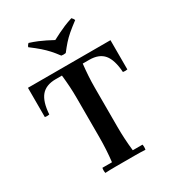

<svg xmlns="http://www.w3.org/2000/svg" viewBox="-219 -1069 1094 1199"><g transform="rotate(-30 328.0 -469.5)"><path d="M184 2Q180 -17 184 -35H253Q258 -78 260.5 -121.5Q263 -165 263 -210V-490Q263 -535 260.5 -575Q258 -615 253 -660H208Q138 -660 103.5 -619.5Q69 -579 63 -489Q47 -486 31 -489V-700H626V-489Q610 -486 594 -489Q588 -579 554 -619.5Q520 -660 449 -660H403Q398 -615 395.5 -575Q393 -535 393 -490V-210Q393 -165 395.5 -121.5Q398 -78 403 -35H473Q477 -17 473 2Q439 0 401 0Q363 0 328 0Q294 0 256.5 0Q219 0 184 2ZM483 -941Q494 -931 498 -919Q458 -889 432.5 -867Q407 -845 387.5 -823Q368 -801 344 -770Q328 -767 312 -770Q289 -801 269 -823Q249 -845 224 -867Q199 -889 159 -919Q163 -931 174 -941Q208 -930 233 -919.5Q258 -909 280 -898Q302 -887 328 -873Q355 -887 377 -898Q399 -909 424 -919.5Q449 -930 483 -941Z"/></g></svg>

Font: Poltawski Nowy SemiBold
Style: Regular
Weight: 600
Version: Version 1.001;gftools[0.9.25]